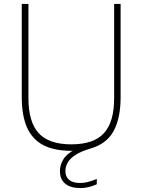

<svg xmlns="http://www.w3.org/2000/svg" viewBox="-20 -760 726 979"><path d="M390 199Q339.5 199 312.5 176.5Q285.5 154 285.5 112.5Q285.5 81.5 303 52.5Q320.5 23.5 362.5 2.5L366 9H343.5Q257 9 201 -20Q145 -49 118 -109.5Q91 -170 91 -264.5V-740H125V-259.5Q125 -138 177.2 -81Q229.5 -24 343.5 -24Q458 -24 510 -81Q562 -138 562 -259.5V-740H595V-264.5Q595 -158 559.5 -92.2Q524 -26.5 441 -2.5Q393 11.5 365 29.8Q337 48 325.2 69Q313.5 90 313.5 112Q313.5 142 332.8 157.5Q352 173 388.5 173Q408.5 173 428 168Q447.5 163 473.5 152.5V179.5Q453 189 432 194Q411 199 390 199Z"/></svg>

Font: Encode Sans SC Thin
Style: Regular
Weight: 250
Designer: Multiple Designers
Foundry: Impallari Type
Version: Version 3.002